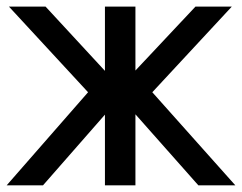

<svg xmlns="http://www.w3.org/2000/svg" viewBox="-21 -558 728 578"><path d="M-1 0 244.1 -280.3 5.9 -538.1H116.2L294.9 -344.7V-538.1H386.7V-345.7L567.4 -538.1H676.8L437.5 -280.3L687.5 0H576.2L386.7 -213.9V0H294.9V-212.9L108.4 0Z"/></svg>

Font: Gothic A1 Medium
Style: Regular
Weight: 500
Designer: HanYang I&C Co.,Ltd.
Foundry: HanYang I&C Co.,Ltd.
Version: Version 2.50